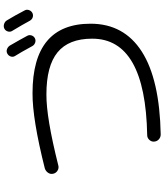

<svg xmlns="http://www.w3.org/2000/svg" viewBox="55 -926 890 1040"><g transform="rotate(-90 500.0 -406.0)"><path d="M772.5 -798.8Q807.6 -738.3 826.2 -703.1Q832 -692.4 828.1 -680.2Q824.2 -668 813 -662.1Q801.8 -656.2 789.1 -660.6Q776.4 -665 770.5 -675.8Q734.4 -742.2 716.8 -769.5Q710 -780.3 713.9 -792.5Q717.8 -804.7 729 -811Q740.2 -817.4 752.4 -813.5Q764.6 -809.6 772.5 -798.8ZM864.3 -827.1Q876 -833 889.2 -829.1Q902.3 -825.2 909.2 -814.5Q935.5 -771.5 963.9 -716.8Q969.7 -706.1 965.3 -693.8Q960.9 -681.6 950.2 -675.8Q938.5 -669.9 926.3 -673.8Q914.1 -677.7 907.2 -690.4Q887.7 -726.6 852.5 -785.2Q845.7 -795.9 849.6 -808.6Q853.5 -821.3 864.3 -827.1ZM124 -535.2Q109.4 -531.2 96.2 -539.1Q83 -546.9 79.1 -562Q75.2 -577.1 84 -590.3Q92.8 -603.5 108.4 -608.4Q376 -675.8 515.6 -674.8Q891.6 -674.8 891.6 -360.4Q891.6 -179.7 740.7 -83Q589.8 13.7 292 19.5Q276.4 19.5 265.1 9.3Q253.9 -1 252.9 -16.6Q252 -31.2 262.7 -42.5Q273.4 -53.7 288.1 -53.7Q811.5 -63.5 810.5 -352.5Q810.5 -478.5 736.8 -539.1Q663.1 -599.6 508.8 -599.6Q383.8 -600.6 124 -535.2Z"/></g></svg>

Font: Rounded-X Mgen+ 1m regular
Style: Regular
Weight: 400
Designer: [Source Han Sans]
Ryoko NISHIZUKA  (kana & ideographs); Paul D. Hunt (Latin, Greek & Cyrillic); Wenlong ZHANG  (bopomofo
Version: Version 1.059.20150602